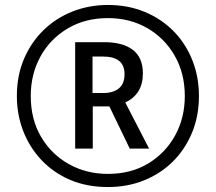

<svg xmlns="http://www.w3.org/2000/svg" viewBox="-20 -744 870 774"><path d="M415 10Q330 10 262.5 -19Q195 -48 147 -99Q99 -150 73.5 -216Q48 -282 48 -357Q48 -439 76.5 -506Q105 -573 155 -622Q205 -671 272 -697.5Q339 -724 415 -724Q496 -724 563.5 -696Q631 -668 680 -618Q729 -568 755.5 -501Q782 -434 782 -357Q782 -277 754.5 -210Q727 -143 677.5 -93.5Q628 -44 561 -17Q494 10 415 10ZM415 -43Q508 -43 577.5 -85Q647 -127 686 -198Q725 -269 725 -357Q725 -448 684.5 -519Q644 -590 574 -630.5Q504 -671 415 -671Q323 -671 252.5 -629Q182 -587 143 -516Q104 -445 104 -357Q104 -263 145.5 -192.5Q187 -122 257.5 -82.5Q328 -43 415 -43ZM283 -145V-574H400Q475 -574 515.5 -543Q556 -512 556 -448Q556 -364 485 -331L581 -145H503L421 -315H354V-145ZM396 -369Q436 -369 459 -387.5Q482 -406 482 -445Q482 -516 396 -516H353V-369Z"/></svg>

Font: Noto Sans Tamil ExtraCondensed
Style: Regular
Weight: 400
Width: 2
Designer: Jelle Bosma - Monotype Design Team
Foundry: Monotype Imaging Inc.
Version: Version 2.004; ttfautohint (v1.8.4.7-5d5b)